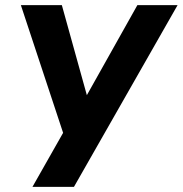

<svg xmlns="http://www.w3.org/2000/svg" viewBox="-20 -725 709 745"><path d="M106 0 241 -238 230 -194 61 -705H220L320 -345H311L513 -705H669L267 0Z"/></svg>

Font: Nunito Sans 7pt Condensed ExtraBold
Style: Italic
Weight: 800
Width: 3
Italic angle: -9°
Designer: Vernon Adams
Foundry: Vernon Adams
Version: Version 3.101;gftools[0.9.27]